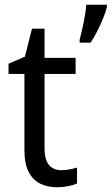

<svg xmlns="http://www.w3.org/2000/svg" viewBox="-20 -780 471 810"><path d="M239 -62Q257 -62 274.5 -65.5Q292 -69 305 -73V-6Q290 1 267 5.5Q244 10 220 10Q181 10 150 -5Q119 -20 101 -54.5Q83 -89 83 -148V-468H16V-511L85 -541L115 -659H168V-536H299V-468H168V-153Q168 -107 186.5 -84.5Q205 -62 239 -62ZM431 -751Q427 -732 415.5 -704Q404 -676 390 -648Q376 -620 362 -600H316V-612Q319 -623 323.5 -642.5Q328 -662 332.5 -683.5Q337 -705 340 -725Q343 -745 344 -760H431Z"/></svg>

Font: Noto Sans Hebrew SemiCondensed
Style: Regular
Weight: 400
Width: 4
Designer: Monotype Design Team
Foundry: Monotype Imaging Inc.
Version: Version 2.003